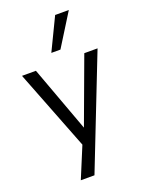

<svg xmlns="http://www.w3.org/2000/svg" viewBox="-170 -824 812 1082"><g transform="rotate(-20 236.5 -282.5)"><path d="M120.2 180 205.9 -26.4V16.4L10 -486.3H93.5L250.5 -59.1H225.7L383.6 -486.3H463.1L202.1 180ZM209.6 -551.3 302.9 -744.8H384.9L264.2 -551.3Z"/></g></svg>

Font: Nunito Sans 12pt ExtraLight SemiCondensed
Style: Regular
Weight: 200
Width: 4
Version: Version 3.101;gftools[0.9.27]